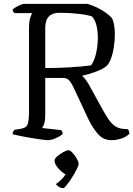

<svg xmlns="http://www.w3.org/2000/svg" viewBox="-20 -725 689 993"><path d="M227 0Q218 0 193 -3.5Q168 -7 137.5 -12Q107 -17 81.5 -22.5Q56 -28 45 -31Q45 -39 48.5 -45Q52 -51 55 -54L82 -58Q115 -62 122.5 -81Q130 -100 130 -152V-577Q130 -612 136 -632Q142 -652 148 -657H56Q53 -659 49.5 -663.5Q46 -668 45 -675Q50 -681 62 -688Q74 -695 86 -700Q98 -705 104 -705H432Q467 -695 502.5 -675Q538 -655 560 -630Q567 -614 570.5 -593Q574 -572 574 -550Q574 -517 569 -483Q564 -449 554 -422Q544 -395 530 -383Q515 -369 478 -355Q441 -341 407 -334V-330Q416 -322 422.5 -314Q429 -306 442 -283L500 -178Q518 -145 534.5 -118Q551 -91 572 -75Q593 -59 624 -58L641 -57Q644 -54 646.5 -48Q649 -42 649 -33Q632 -16 606 -8Q580 0 557 0Q514 0 486 -32.5Q458 -65 436 -111L358 -278Q347 -300 336 -311Q325 -322 305 -322H214V-128Q214 -103 208.5 -86Q203 -69 197 -63L297 -52Q299 -50 301.5 -44.5Q304 -39 304 -31Q289 -19 267 -9.5Q245 0 227 0ZM214 -373Q280 -373 345 -377Q410 -381 451 -387Q468 -410 477 -449.5Q486 -489 486 -531Q486 -564 479 -593Q472 -622 456 -640Q429 -649 381 -654Q333 -659 288 -659Q252 -659 233 -640Q214 -621 214 -579ZM308 248Q294 248 283.5 240.5Q273 233 269 227Q280 220 294.5 206.5Q309 193 319 177Q299 166 280.5 144.5Q262 123 262 105Q262 96 276 83.5Q290 71 307.5 61.5Q325 52 335 52Q343 52 355.5 65.5Q368 79 377.5 96Q387 113 387 123Q387 130 377 150Q367 170 352.5 193Q338 216 325 232Q312 248 308 248Z"/></svg>

Font: Texturina 72pt
Style: Regular
Weight: 400
Designer: Guillermo Torres Carreño
Foundry: Omnibus-Type
Version: Version 1.002; ttfautohint (v1.8.3)